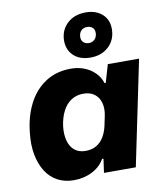

<svg xmlns="http://www.w3.org/2000/svg" viewBox="-90 -891 827 974"><g transform="rotate(-10 323.5 -404.0)"><path d="M212 10Q165 10 128.5 -9.5Q92 -29 68.5 -66Q45 -103 35.5 -153.5Q26 -204 33 -265Q41 -347 73.5 -411.5Q106 -476 162 -513Q218 -550 294 -550Q331 -550 363 -537.5Q395 -525 418 -501.5Q441 -478 450 -448H456L483 -540H644L532 0H368L378 -71L371 -72Q350 -34 307.5 -12Q265 10 212 10ZM296 -126Q328 -126 351.5 -139.5Q375 -153 390 -178Q405 -203 412 -235L422 -283Q430 -320 422 -350Q414 -380 391.5 -397Q369 -414 334 -414Q298 -414 271 -396Q244 -378 227.5 -345.5Q211 -313 205 -270Q200 -225 209.5 -192.5Q219 -160 241 -143Q263 -126 296 -126ZM403 -588Q348 -588 316 -618.5Q284 -649 285 -699Q287 -752 323.5 -785Q360 -818 418 -818Q471 -818 503.5 -788Q536 -758 534 -707Q532 -654 495.5 -621Q459 -588 403 -588ZM408 -662Q425 -662 437 -673.5Q449 -685 450 -705Q451 -724 440 -734Q429 -744 412 -744Q393 -744 381.5 -732.5Q370 -721 369 -701Q368 -683 379 -672.5Q390 -662 408 -662Z"/></g></svg>

Font: Mona Sans ExtraLight ExtraBold
Style: Italic
Weight: 800
Italic angle: -11.6951°
Version: Version 2.000